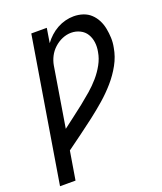

<svg xmlns="http://www.w3.org/2000/svg" viewBox="-138 -832 775 920"><g transform="rotate(-20 250.0 -371.5)"><path d="M8 0 129 -735H208L196 -661Q209 -679 226 -694.5Q243 -710 263 -721Q283 -732 304.5 -737.5Q326 -743 347 -743Q372 -743 394.5 -735.5Q417 -728 433.5 -712.5Q450 -697 460.5 -676.5Q471 -656 475.5 -632.5Q480 -609 481 -585Q482 -561 477 -536Q470 -493 448 -453Q426 -413 395.5 -378Q365 -343 330.5 -313Q296 -283 259 -254.5Q222 -226 185 -199Q148 -172 111 -145L87 0ZM128 -249Q155 -270 182.5 -290.5Q210 -311 237 -332.5Q264 -354 290 -376.5Q316 -399 338.5 -425Q361 -451 377.5 -481Q394 -511 399 -542Q404 -567 401 -590.5Q398 -614 386.5 -633Q375 -652 354 -662.5Q333 -673 309 -673Q286 -673 263.5 -663.5Q241 -654 222.5 -637Q204 -620 193 -598.5Q182 -577 178 -554Z"/></g></svg>

Font: Iosevka SS18
Style: Italic
Weight: 400
Italic angle: -9°
Monospace: yes
Designer: Belleve Invis
Foundry: Belleve Invis
Version: Version 25.1.1; ttfautohint (v1.8.4)